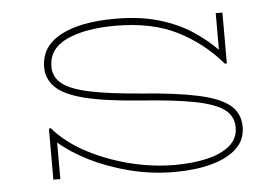

<svg xmlns="http://www.w3.org/2000/svg" viewBox="-44 -589 954 658"><g transform="rotate(-5 433.5 -260.5)"><path d="M532 10Q452 10 376.5 -9.5Q301 -29 239.5 -60Q178 -91 139 -126V0H115V-175L121 -177Q166 -125 234.5 -89Q303 -53 381 -33.5Q459 -14 534 -14Q596 -14 645.5 -25.5Q695 -37 724 -61.5Q753 -86 753 -124Q753 -163 722 -186Q691 -209 622 -222.5Q553 -236 440 -244Q317 -253 246.5 -270.5Q176 -288 146.5 -317Q117 -346 117 -386Q117 -457 184.5 -494Q252 -531 374 -531Q460 -531 525 -511.5Q590 -492 637.5 -460.5Q685 -429 719 -394V-520H742V-346L736 -344Q672 -419 585 -463Q498 -507 372 -507Q268 -507 205 -477.5Q142 -448 142 -386Q142 -351 170 -328Q198 -305 263.5 -291Q329 -277 440 -268Q560 -259 634.5 -243Q709 -227 743 -199Q777 -171 777 -124Q777 -79 745.5 -49.5Q714 -20 658.5 -5Q603 10 532 10Z"/></g></svg>

Font: Padyakke Expanded One
Style: Regular
Weight: 400
Designer: James Puckett
Foundry: Dunwich Type Founders
Version: Version 1.500; ttfautohint (v1.8.4.7-5d5b)